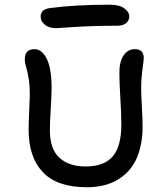

<svg xmlns="http://www.w3.org/2000/svg" viewBox="-20 -830 692 812"><path d="M216.8 -710.9Q187 -710.9 169.4 -725.6Q151.9 -740.2 151.9 -759.8Q151.9 -791 191.9 -795.9Q295.9 -810.1 443.8 -810.1Q485.4 -810.1 506.1 -794.4Q526.9 -778.8 526.9 -761.2Q526.9 -743.2 513.4 -732.2Q500 -721.2 477.1 -721.2Q378.9 -721.2 299.3 -716.1Q219.7 -710.9 216.8 -710.9ZM347.2 -38.1Q221.7 -38.1 161.4 -101.6Q101.1 -165 101.1 -280.8Q101.1 -308.6 103.5 -359.4Q106 -410.2 106 -426.8Q106 -471.2 100.8 -500.5Q95.7 -529.8 90.3 -547.1Q85 -564.5 85 -580.1Q85 -622.1 126 -622.1Q157.2 -622.1 177.7 -581.5Q198.2 -541 198.2 -455.1Q198.2 -430.2 194.6 -369.1Q190.9 -308.1 190.9 -279.8Q190.9 -199.2 231.4 -162.6Q272 -126 341.8 -126Q420.9 -126 457 -168.9Q493.2 -211.9 493.2 -303.2Q493.2 -347.7 489 -414.8Q484.9 -481.9 484.9 -522.9Q484.9 -569.3 502.7 -595.7Q520.5 -622.1 550.8 -622.1Q587.9 -622.1 587.9 -584Q587.9 -574.7 582.5 -536.1Q577.1 -497.6 577.1 -455.1Q577.1 -429.7 580.1 -376.7Q583 -323.7 583 -295.9Q583 -217.8 558.1 -160.9Q533.2 -104 479.5 -71Q425.8 -38.1 347.2 -38.1Z"/></svg>

Font: Shantell Sans Irregular
Style: Regular
Weight: 400
Designer: Stephen Nixon, Anya Danilova, Shantell Martin
Foundry: Arrow Type
Version: Version 1.006;[9816181b4]